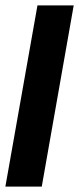

<svg xmlns="http://www.w3.org/2000/svg" viewBox="-25 -695 294 715"><path d="M-5 0 114.5 -675H249.5L130.5 0Z"/></svg>

Font: Anybody SemiBold
Style: Italic
Weight: 600
Italic angle: -10°
Designer: Tyler Finck
Foundry: Etcetera Type Company
Version: Version 1.010; ttfautohint (v1.8.3) -l 8 -r 50 -G 200 -x 14 